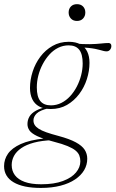

<svg xmlns="http://www.w3.org/2000/svg" viewBox="-89 -670 568 944"><path d="M435 -417.5Q427.5 -417.5 420 -419.5Q412.5 -421.5 402.5 -424.2Q392.5 -427 378.8 -429.8Q365 -432.5 345.5 -434.5Q326 -436.5 298.5 -437L274 -456.5Q321 -452 353.2 -452.8Q385.5 -453.5 407.5 -456Q429.5 -458.5 445 -458.5Q450.5 -458.5 454.5 -455Q458.5 -451.5 458.5 -444Q458.5 -438.5 456.8 -433.8Q455 -429 451.8 -425.2Q448.5 -421.5 444.5 -419.5Q440.5 -417.5 435 -417.5ZM161.5 -152Q188.5 -152 212.5 -164Q236.5 -176 255.8 -197Q275 -218 288.8 -244.5Q302.5 -271 310 -300.2Q317.5 -329.5 317.5 -358Q317.5 -404 300.5 -425.5Q283.5 -447 248.5 -447Q221 -447 197 -435Q173 -423 154 -402Q135 -381 121 -354.5Q107 -328 99.5 -298.8Q92 -269.5 92 -240.5Q92 -195 109 -173.5Q126 -152 161.5 -152ZM249 -464.5Q284 -464.5 306.5 -451.8Q329 -439 340 -416Q351 -393 351 -361Q351 -321.5 338.2 -281.2Q325.5 -241 300.5 -207.8Q275.5 -174.5 240.5 -154.2Q205.5 -134 160.5 -134Q126 -134 103.2 -146.8Q80.5 -159.5 69.5 -182.8Q58.5 -206 58.5 -237.5Q58.5 -277.5 71.5 -317.8Q84.5 -358 109.2 -391Q134 -424 169.2 -444.2Q204.5 -464.5 249 -464.5ZM112 254Q68 254 34.5 247Q1 240 -22.2 226.2Q-45.5 212.5 -57.2 192.5Q-69 172.5 -69 147Q-69 113.5 -49.8 85.8Q-30.5 58 13 38.2Q56.5 18.5 130.5 10.5L158 11.5L170.5 19Q116.5 21 78.2 31.2Q40 41.5 15.8 58.2Q-8.5 75 -20 96.2Q-31.5 117.5 -31.5 141.5Q-31.5 170 -15.8 191.2Q0 212.5 32 224.2Q64 236 113.5 236Q177.5 236 220.2 220Q263 204 284.5 178.2Q306 152.5 306 123Q306 107.5 301 94.5Q296 81.5 282.5 70.2Q269 59 243.2 48.2Q217.5 37.5 176.5 27Q121.5 12.5 93.5 -1Q65.5 -14.5 55.8 -28.8Q46 -43 46 -60Q46 -80 55.8 -96.8Q65.5 -113.5 88 -126Q110.5 -138.5 147.5 -145.5L151.5 -138Q107.5 -128 91.5 -112.2Q75.5 -96.5 75.5 -78Q75.5 -65.5 81.5 -55.8Q87.5 -46 101.2 -37Q115 -28 139 -19.5Q163 -11 199 -1.5Q253 13 283.8 29.8Q314.5 46.5 327.2 66.2Q340 86 340 110.5Q340 140.5 324.8 166.5Q309.5 192.5 280.2 212.2Q251 232 208.5 243Q166 254 112 254ZM289.5 -567Q270.5 -567 259.5 -579Q248.5 -591 248.5 -608.5Q248.5 -626.5 259.5 -638Q270.5 -649.5 289.5 -649.5Q308.5 -649.5 319.5 -638Q330.5 -626.5 330.5 -608.5Q330.5 -591 319.5 -579Q308.5 -567 289.5 -567Z"/></svg>

Font: Newsreader ExtraLight
Style: Italic
Weight: 250
Italic angle: -17°
Designer: Hugues Gentile
Foundry: Production Type
Version: Version 1.003